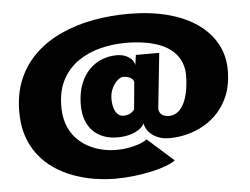

<svg xmlns="http://www.w3.org/2000/svg" viewBox="-51 -760 1107 850"><g transform="rotate(-5 502.5 -335.0)"><path d="M429 26Q472 26 513.5 21Q555 16 591.5 8Q628 0 655.2 -10.5Q682.5 -21 697 -32L580.5 -135.5Q578 -132.5 566.8 -126.5Q555.5 -120.5 537.5 -114.8Q519.5 -109 495.5 -104.8Q471.5 -100.5 443 -100.5Q412.5 -100.5 380.5 -107.8Q348.5 -115 318.8 -131Q289 -147 265.5 -172.8Q242 -198.5 229 -235.8Q216 -273 217.5 -323Q219.5 -389 245.8 -435.8Q272 -482.5 315.2 -512Q358.5 -541.5 413 -555.2Q467.5 -569 525.5 -569Q570 -569 609.2 -562.8Q648.5 -556.5 680.5 -543.5Q712.5 -530.5 735.2 -509.5Q758 -488.5 769.8 -459Q781.5 -429.5 779.5 -391Q778 -352 771 -322Q764 -292 752.2 -271.5Q740.5 -251 724.2 -240.5Q708 -230 688 -230Q675.5 -230 665 -234.5Q654.5 -239 648.8 -249Q643 -259 645 -274.5L670 -512H566L560 -466.5Q560 -474.5 551.8 -486.8Q543.5 -499 525.8 -508.5Q508 -518 480 -518Q448 -518 417 -506.2Q386 -494.5 361 -470Q336 -445.5 320.8 -408.2Q305.5 -371 304 -320Q303 -278.5 313.8 -247.5Q324.5 -216.5 344.8 -196.2Q365 -176 392.5 -165.8Q420 -155.5 451.5 -155.5Q489 -155.5 515 -164.2Q541 -173 556 -185.5Q571 -198 574 -209Q574 -199.5 580.2 -186.2Q586.5 -173 599.8 -160.8Q613 -148.5 633.8 -140.2Q654.5 -132 684 -132Q722.5 -132 761.5 -142Q800.5 -152 836.2 -172.2Q872 -192.5 900.5 -224Q929 -255.5 946.5 -298.8Q964 -342 965.5 -397.5Q968 -467.5 939 -522.8Q910 -578 854.8 -616.8Q799.5 -655.5 722 -675.8Q644.5 -696 549 -696Q466.5 -696 390.2 -681.8Q314 -667.5 249.2 -638Q184.5 -608.5 136 -563.2Q87.5 -518 59.8 -456.5Q32 -395 30 -316.5Q28.5 -252.5 44.2 -202.5Q60 -152.5 89.5 -114.2Q119 -76 158 -49.5Q197 -23 242.2 -6.2Q287.5 10.5 335.2 18.2Q383 26 429 26ZM488 -248.5Q477 -248.5 467.8 -255Q458.5 -261.5 452.5 -272.8Q446.5 -284 443.8 -299.2Q441 -314.5 441.5 -332Q442 -348.5 447.5 -364.2Q453 -380 462 -392.5Q471 -405 481.8 -412.5Q492.5 -420 503 -420Q511.5 -420 522 -417.2Q532.5 -414.5 540.2 -408Q548 -401.5 548.5 -391L537.5 -273.5Q533.5 -264.5 520 -256.5Q506.5 -248.5 488 -248.5Z"/></g></svg>

Font: Anybody UltraCondensed Thin Black
Style: Regular
Weight: 900
Version: Version 1.111